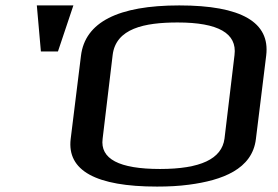

<svg xmlns="http://www.w3.org/2000/svg" viewBox="-20 -679 1028 709"><path d="M963 -474C978 -597 871 -659 642 -659C416 -659 294 -597 279 -473L241 -166C227 -49 334 10 560 10C602 10 641 8 678 3C800 -13 912 -54 925 -166ZM636 -596C786 -596 856 -556 846 -476L809 -167C799 -92 720 -55 571 -55C420 -55 349 -92 359 -167L396 -476C408 -574 513 -596 636 -596ZM194 -489 251 -659H116L131 -489Z"/></svg>

Font: Gamestation Extended
Style: Italic
Weight: 400
Width: 7
Designer: Jonas Hecksher
Foundry: Jonas Hecksher, Playtypeª, e-types AS
Version: Version 1.003